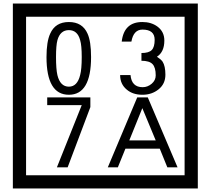

<svg xmlns="http://www.w3.org/2000/svg" viewBox="-20 -980 1195 1090"><path d="M1103 90H53V-960H1103ZM1028 15V-885H128V15ZM497 -656Q497 -442 371 -442Q244 -442 244 -656Q244 -744 265 -789Q294 -855 371 -855Q448 -855 477 -789Q497 -745 497 -656ZM444 -656Q444 -723 435 -752Q420 -809 371 -809Q322 -809 306 -752Q298 -723 298 -656Q298 -587 306 -553Q322 -488 371 -488Q419 -488 435 -554Q444 -587 444 -656ZM919 -556Q919 -504 880.5 -473Q842 -442 789 -442Q734 -442 700 -471Q662 -502 662 -554H721Q727 -485 790 -485Q818 -485 841 -504.5Q864 -524 864 -552Q864 -597 846 -616Q828 -635 783 -635V-679Q825 -679 841.5 -696Q858 -713 858 -754Q858 -812 789 -812Q738 -812 726 -744H671Q684 -855 788 -855Q839 -855 874 -829Q913 -800 913 -750Q913 -685 871 -658Q895 -642 903 -630Q919 -605 919 -556ZM493 -372 364 -30H303L444 -383H248V-427H493ZM988 -30H930L887 -136H692L649 -30H592L759 -427H819ZM864 -183 788 -366 714 -183Z"/></svg>

Font: Unicode BMP Fallback SIL
Style: Regular
Weight: 400
Foundry: NRSI, SIL International
Version: Version 5.1 Based on Unicode 5.1